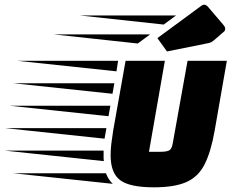

<svg xmlns="http://www.w3.org/2000/svg" viewBox="-242 -789 990 821"><path d="M416 12Q313 12 272 -18.5Q231 -49 231 -125Q231 -148 234 -174Q237 -200 242 -231L295 -529H463L395 -140H445Q470 -140 481.5 -146Q493 -152 497 -178L560 -529H728L676 -231Q660 -140 633 -86.5Q606 -33 555 -10.5Q504 12 416 12ZM256 -484 -168 -529H263ZM239 -388 -185 -433H247ZM222 -292 -202 -337H230ZM205 -196 -219 -241H213ZM202 -100 -222 -145H201V-125Q201 -118 201 -112Q201 -106 202 -100ZM240 -3 -184 -48H211Q222 -20 240 -3ZM646 -604 472 -569 431 -626 620 -765Q626 -769 631 -769Q640 -769 649 -758L712 -684Q721 -674 721 -666Q721 -662 720 -659.5Q719 -657 717 -655L672 -616Q667 -612 662 -609Q657 -606 646 -604ZM458 -684 98 -723H511ZM347 -603 -13 -642H400Z"/></svg>

Font: Faster One
Style: Regular
Weight: 400
Designer: Eduardo Rodriguez Tunni
Foundry: Eduardo Rodriguez Tunni
Version: Version 1.003; ttfautohint (v1.8.4.7-5d5b);gftools[0.9.23]